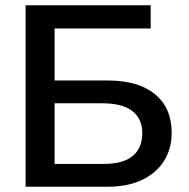

<svg xmlns="http://www.w3.org/2000/svg" viewBox="-20 -708 717 728"><path d="M630.9 -204.6Q630.9 -143.6 601.6 -97.4Q572.3 -51.3 518.1 -25.6Q463.9 0 388.2 0H77.1V-688H551.3V-600.1H187V-402.8H389.2Q504.4 -402.8 567.6 -350.8Q630.9 -298.8 630.9 -204.6ZM519.5 -203.1Q519.5 -257.8 481.7 -287.1Q443.8 -316.4 367.7 -316.4H187V-86.4H371.6Q446.8 -86.4 483.2 -116.7Q519.5 -147 519.5 -203.1Z"/></svg>

Font: Arimo Medium
Style: Regular
Weight: 500
Designer: Steve Matteson
Foundry: Monotype Imaging Inc.
Version: Version 1.33